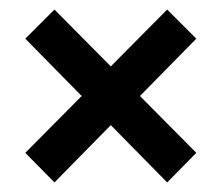

<svg xmlns="http://www.w3.org/2000/svg" viewBox="-20 -479 464 402"><path d="M273 -278 391 -159 330 -97 212 -217 94 -97 33 -159 151 -278 33 -398 94 -459 212 -340 330 -459 391 -398Z"/></svg>

Font: Cabin SemiBold
Style: Regular
Weight: 600
Designer: Pablo Impallari
Foundry: Pablo Impallari. http://www.impallari.com Igino Marini. http://www.ikern.com
Version: Version 2.200